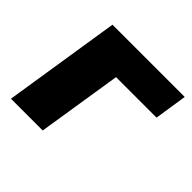

<svg xmlns="http://www.w3.org/2000/svg" viewBox="-128 -626 761 761"><g transform="rotate(45 252.0 -246.0)"><path d="M22 0 99 -492H504L483 -355H256L200 0Z"/></g></svg>

Font: Nunito Sans Black
Style: Italic
Weight: 900
Italic angle: -9°
Designer: Vernon Adams
Foundry: Vernon Adams
Version: Version 3.006; ttfautohint (v1.8.3)